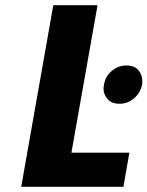

<svg xmlns="http://www.w3.org/2000/svg" viewBox="-20 -722 570 742"><path d="M186 -702H357L256 -132H480L457 0H62ZM442 -321Q411 -321 395.5 -339.5Q380 -358 380 -379Q380 -387 382 -395Q387 -427 412 -448Q437 -469 468 -469Q500 -469 515 -450.5Q530 -432 530 -409Q530 -402 529 -395Q523 -364 498.5 -342.5Q474 -321 442 -321Z"/></svg>

Font: Fz Poppins
Style: Bold Italic
Weight: 700
Italic angle: -10°
Designer: Ninad Kale (Devanagari), Jonny Pinhorn (Latin)
Foundry: Indian Type Foundry
Version: Vit hóa bi Vntype.Com & FontZin.Com